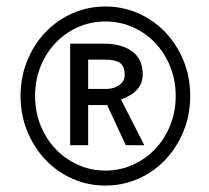

<svg xmlns="http://www.w3.org/2000/svg" viewBox="-20 -558 640 588"><path d="M43 -264.2Q43 -322.3 63.5 -372.3Q84 -422.4 119.1 -459.2Q154.3 -496.1 201.7 -517.1Q249 -538.1 302.7 -538.1Q356.4 -538.1 403.8 -517.1Q451.2 -496.1 486.3 -459.2Q521.5 -422.4 542 -372.3Q562.5 -322.3 562.5 -264.2Q562.5 -206.1 542 -156Q521.5 -106 486.3 -68.8Q451.2 -31.7 403.8 -10.7Q356.4 10.3 302.7 10.3Q249 10.3 201.7 -10.7Q154.3 -31.7 119.1 -68.8Q84 -106 63.5 -156Q43 -206.1 43 -264.2ZM87.4 -264.2Q87.4 -215.8 104.2 -174.1Q121.1 -132.3 150.4 -101.6Q179.7 -70.8 219 -53.2Q258.3 -35.6 302.7 -35.6Q347.2 -35.6 386.5 -53.2Q425.8 -70.8 455.1 -101.6Q484.4 -132.3 501.2 -174.1Q518.1 -215.8 518.1 -264.2Q518.1 -312.5 501.2 -354.2Q484.4 -396 455.1 -426.8Q425.8 -457.5 386.5 -474.9Q347.2 -492.2 302.7 -492.2Q258.3 -492.2 219 -474.9Q179.7 -457.5 150.4 -426.8Q121.1 -396 104.2 -354.2Q87.4 -312.5 87.4 -264.2ZM250 -236.3V-113.3H194.8V-424.3H297.9Q352.1 -424.3 384.5 -400.9Q417 -377.4 417 -330.1Q417 -302.7 399.9 -283.7Q382.8 -264.6 350.6 -253.4L421.9 -113.3H365.2L308.1 -236.3ZM250 -285.6H305.7Q316.4 -285.6 326.7 -288.6Q336.9 -291.5 344.7 -296.9Q352.5 -302.2 357.2 -310.1Q361.8 -317.9 361.8 -328.1Q361.8 -355 347.7 -365.2Q333.5 -375.5 297.9 -375.5H250Z"/></svg>

Font: TypoPRO Roboto Mono
Style: Regular
Weight: 500
Designer: Google
Version: Version 2.000986; 2015; ttfautohint (v1.3)